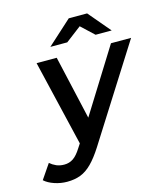

<svg xmlns="http://www.w3.org/2000/svg" viewBox="-231 -847 1002 1152"><g transform="rotate(-15 269.5 -271.5)"><path d="M43 201Q3 201 -35.5 188Q-74 175 -97 154L-35 63Q-18 78 3.5 87.5Q25 97 53 97Q84 97 108.5 80.5Q133 64 158 24L175 -2L49 -534H174L264 -138L511 -534H636L268 47Q231 105 197 139Q163 173 126.5 187Q90 201 43 201ZM154 -607 305 -744H419L535 -607H435L356 -681L259 -607Z"/></g></svg>

Font: Montserrat Thin SemiBold
Style: Italic
Weight: 600
Italic angle: -11.3°
Version: Version 9.000